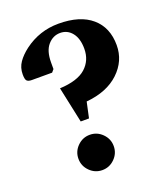

<svg xmlns="http://www.w3.org/2000/svg" viewBox="-127 -757 732 849"><g transform="rotate(-20 239.5 -332.5)"><path d="M192 -230 156 -399Q240 -403 278.5 -437.5Q317 -472 317 -527Q317 -575 295.5 -602Q274 -629 240 -629Q206 -629 182 -601.5Q158 -574 158 -520V-489L147 -476H52Q37 -476 29.5 -482Q22 -488 22 -513Q22 -545 39 -569.5Q56 -594 85 -616Q157 -670 247 -670Q348 -670 402.5 -623Q457 -576 457 -493Q457 -419 401 -366Q345 -313 247 -304L231 -230ZM209 5Q175 5 150.5 -19.5Q126 -44 126 -78Q126 -112 150.5 -136.5Q175 -161 209 -161Q243 -161 267.5 -136.5Q292 -112 292 -78Q292 -44 267.5 -19.5Q243 5 209 5Z"/></g></svg>

Font: Spectral ExtraBold
Style: Regular
Weight: 800
Designer: Jean-Baptiste Levee
Foundry: Production Type
Version: Version 2.001